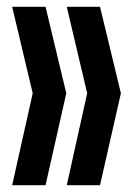

<svg xmlns="http://www.w3.org/2000/svg" viewBox="-20 -628 395 570"><path d="M16.1 -78.1 77.1 -351.1 16.1 -607.9H115.2L176.8 -351.1L115.2 -78.1ZM178.2 -78.1 238.8 -351.1 178.2 -607.9H276.9L338.9 -351.1L276.9 -78.1Z"/></svg>

Font: Bebas Neue Bold
Style: Regular
Weight: 700
Designer: Ryoichi Tsunekawa
Foundry: Ryoichi Tsunekawa
Version: Version 1.300